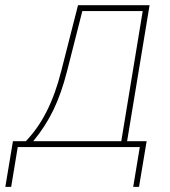

<svg xmlns="http://www.w3.org/2000/svg" viewBox="-62 -566 655 739"><path d="M-41.5 153.3 -12.2 -22.5H37.6Q61 -47.4 81.1 -75.9Q101.1 -104.5 117.9 -137.9Q134.8 -171.4 148.7 -210Q162.6 -248.5 173.8 -293L238.3 -545.9H513.7L427.2 -22.5H502.4L473.1 153.3H450.7L476.1 0H6.3L-19 153.3ZM65.9 -22.5H404.8L487.3 -523.4H254.9L196.3 -293Q174.3 -206.1 143.1 -141.8Q111.8 -77.6 65.9 -22.5Z"/></svg>

Font: Inter Thin
Style: Italic
Weight: 250
Italic angle: -9.3988°
Designer: Rasmus Andersson
Foundry: rsms
Version: Version 4.001;git-66647c0bb